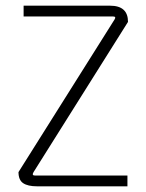

<svg xmlns="http://www.w3.org/2000/svg" viewBox="-20 -655 513 675"><path d="M428 -38V0H110Q78 0 61.5 -11Q45 -22 45 -50L383 -587Q389 -597 378 -597H63V-635H367Q430 -635 430 -578L98 -50Q91 -38 102 -38Z"/></svg>

Font: Gemunu Libre ExtraLight
Style: Regular
Weight: 200
Designer: Puspanada Ekanayake, Sola Matas, Pathum Egodawatta, Kosala Senevirathne
Foundry: mooniak
Version: Version 1.100